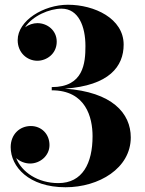

<svg xmlns="http://www.w3.org/2000/svg" viewBox="-20 -779 610 809"><path d="M531 -200C531 -301.5 453 -391.5 253.5 -405.5C440.5 -418.5 501 -499.5 501 -591C501 -701.5 377.5 -759 266 -759C164 -759 54.5 -692.5 54.5 -610C54.5 -556.5 94.5 -523 137.5 -523C175 -523 219 -551 219 -603.5C219 -651 179.5 -681.5 137.5 -681.5C120 -681.5 100.5 -675 85.5 -664C117.5 -712.5 188 -742.5 239.5 -742.5C311 -742.5 340 -667.5 340 -585C340 -513 332 -412 198 -412V-398.5C342 -398.5 370 -284 370 -205C370 -91 327.5 -7.5 226 -7.5C139.5 -7.5 71.5 -53.5 48 -113C63 -99 85 -90 107 -90C149 -90 188.5 -123 188.5 -167.5C188.5 -216 153 -248 110 -248C62.5 -248 25 -212.5 25 -159C25 -76.5 101.5 10 256 10C397 10 531 -70 531 -200Z"/></svg>

Font: Bodoni* 16pt
Style: Bold
Weight: 700
Version: Version 2.3